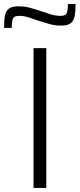

<svg xmlns="http://www.w3.org/2000/svg" viewBox="-49 -925 392 945"><path d="M116 0V-688H179V0ZM-29 -788Q-29 -826 -24.5 -849Q-20 -872 -4.5 -883Q11 -894 43 -894Q72 -894 101 -886Q130 -878 159 -868Q182 -860 203.5 -853.5Q225 -847 249 -847Q273 -847 279 -859.5Q285 -872 285 -905H323Q323 -868 318 -844.5Q313 -821 298 -810Q283 -799 251 -799Q219 -799 191.5 -807.5Q164 -816 134 -825Q112 -833 90 -840Q68 -847 45 -847Q21 -847 15 -834Q9 -821 9 -788Z"/></svg>

Font: Saira SemiExpanded Light
Style: Regular
Weight: 300
Width: 6
Designer: Hector Gatti with collaboration of the Omnibus-Type team
Foundry: Omnibus-Type
Version: Version 1.101